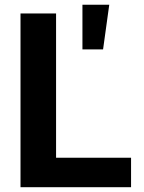

<svg xmlns="http://www.w3.org/2000/svg" viewBox="-20 -784 605 804"><path d="M65.9 0V-727.5H214.8V-123.5H528.8V0ZM325.2 -577.1V-764.2H437.5L411.6 -577.1Z"/></svg>

Font: Inter-Bold
Style: Bold
Weight: 700
Designer: Rasmus Andersson
Foundry: rsms
Version: Version 4.000;git-a52131595